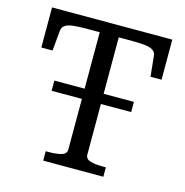

<svg xmlns="http://www.w3.org/2000/svg" viewBox="-105 -809 876 907"><g transform="rotate(15 333.0 -355.0)"><path d="M139 -379H528V-329H139ZM287 -82V-655H228Q185 -655 158 -652Q131 -649 118 -639.5Q105 -630 103 -612L94 -514H39V-710H627V-514H573L563 -612Q562 -630 548.5 -639.5Q535 -649 508 -652Q481 -655 438 -655H380V-82Q380 -60 404 -53Q428 -46 464 -46H480V0H186V-46H202Q239 -46 263 -53Q287 -60 287 -82Z"/></g></svg>

Font: Roboto Serif 28pt
Style: Regular
Weight: 400
Designer: Greg Gazdowicz
Foundry: Commercial Type
Version: Version 1.008